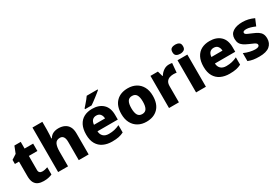

<svg xmlns="http://www.w3.org/2000/svg" viewBox="61 -1891 4100 2839"><g transform="rotate(-30 2111.5 -471.5)"><path d="M321 -217Q346 -217 368.5 -222Q391 -227 414 -235V-111Q387 -99 352 -91Q317 -83 269 -83Q218 -83 178.5 -99.5Q139 -116 116.5 -156.5Q94 -197 94 -269V-516H24V-586L108 -640L154 -756H262V-642H408V-516H262V-275Q262 -246 278 -231.5Q294 -217 321 -217Z M687 -720Q687 -670 684 -630.5Q681 -591 679 -573H688Q714 -616 753.5 -634Q793 -652 843 -652Q900 -652 944.5 -631Q989 -610 1014 -566Q1039 -522 1039 -451V-93H870V-404Q870 -519 792 -519Q732 -519 709.5 -473.5Q687 -428 687 -344V-93H518V-853H687Z M1418 -652Q1534 -652 1602 -588.5Q1670 -525 1670 -402V-324H1323Q1325 -270 1358 -238Q1391 -206 1452 -206Q1504 -206 1547.5 -216Q1591 -226 1637 -248V-123Q1596 -102 1550.5 -92.5Q1505 -83 1438 -83Q1355 -83 1290.5 -113Q1226 -143 1189.5 -205.5Q1153 -268 1153 -364Q1153 -461 1186 -525Q1219 -589 1278.5 -620.5Q1338 -652 1418 -652ZM1421 -535Q1382 -535 1356.5 -510.5Q1331 -486 1326 -433H1515Q1514 -476 1491 -505.5Q1468 -535 1421 -535ZM1635 -849Q1619 -835 1594 -815Q1569 -795 1540.5 -773Q1512 -751 1485.5 -731.5Q1459 -712 1439 -699H1327V-712Q1343 -731 1366 -756.5Q1389 -782 1411 -809.5Q1433 -837 1448 -859H1635Z M2295 -369Q2295 -231 2222.5 -157Q2150 -83 2024 -83Q1946 -83 1885.5 -116.5Q1825 -150 1790.5 -213.5Q1756 -277 1756 -369Q1756 -505 1828.5 -578.5Q1901 -652 2027 -652Q2105 -652 2165.5 -619Q2226 -586 2260.5 -523Q2295 -460 2295 -369ZM1927 -369Q1927 -292 1950 -252.5Q1973 -213 2026 -213Q2078 -213 2101 -252.5Q2124 -292 2124 -369Q2124 -445 2101 -483.5Q2078 -522 2025 -522Q1973 -522 1950 -483.5Q1927 -445 1927 -369Z M2730 -652Q2743 -652 2759 -650.5Q2775 -649 2784 -647L2770 -489Q2761 -491 2747 -492.5Q2733 -494 2716 -494Q2684 -494 2652.5 -484Q2621 -474 2600.5 -446.5Q2580 -419 2580 -368V-93H2411V-642H2538L2564 -552H2571Q2595 -593 2637 -622.5Q2679 -652 2730 -652Z M2958 -860Q2994 -860 3021 -844Q3048 -828 3048 -782Q3048 -737 3021 -720.5Q2994 -704 2958 -704Q2920 -704 2893.5 -720.5Q2867 -737 2867 -782Q2867 -828 2893.5 -844Q2920 -860 2958 -860ZM3041 -642V-93H2873V-642Z M3423 -652Q3539 -652 3607 -588.5Q3675 -525 3675 -402V-324H3328Q3330 -270 3363 -238Q3396 -206 3457 -206Q3509 -206 3552.5 -216Q3596 -226 3642 -248V-123Q3601 -102 3555.5 -92.5Q3510 -83 3443 -83Q3360 -83 3295.5 -113Q3231 -143 3194.5 -205.5Q3158 -268 3158 -364Q3158 -461 3191 -525Q3224 -589 3283.5 -620.5Q3343 -652 3423 -652ZM3426 -535Q3387 -535 3361.5 -510.5Q3336 -486 3331 -433H3520Q3519 -476 3496 -505.5Q3473 -535 3426 -535Z M4184 -259Q4184 -178 4127.5 -130.5Q4071 -83 3951 -83Q3893 -83 3849.5 -90Q3806 -97 3762 -115V-251Q3810 -229 3862 -217.5Q3914 -206 3950 -206Q3988 -206 4005 -216Q4022 -226 4022 -244Q4022 -257 4013.5 -267Q4005 -277 3979.5 -289.5Q3954 -302 3904 -323Q3855 -344 3823.5 -366Q3792 -388 3776.5 -418.5Q3761 -449 3761 -495Q3761 -573 3821.5 -612.5Q3882 -652 3982 -652Q4035 -652 4082 -641Q4129 -630 4179 -607L4131 -493Q4090 -511 4051.5 -522Q4013 -533 3982 -533Q3924 -533 3924 -503Q3924 -492 3932.5 -482.5Q3941 -473 3965.5 -462Q3990 -451 4037 -431Q4084 -412 4117 -390.5Q4150 -369 4167 -338Q4184 -307 4184 -259Z"/></g></svg>

Font: Noto Sans Kannada UI ExtraBold
Style: Regular
Weight: 800
Designer: Jelle Bosma - Monotype Design Team
Foundry: Monotype Imaging Inc.
Version: Version 2.005; ttfautohint (v1.8.4.7-5d5b)